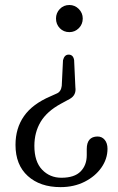

<svg xmlns="http://www.w3.org/2000/svg" viewBox="-20 -600 474 768"><path d="M281.5 -251Q286 -219 258.5 -204L223.5 -185Q167.5 -154.5 142.5 -112.5Q117.5 -70.5 117.5 -16.5Q117.5 46.5 148.5 78.8Q179.5 111 225.5 111Q277.5 111 302.2 86Q327 61 327 21V-3.5Q327 -53.5 370 -54Q388 -54 399 -40.5Q410 -27 410 -5Q410 35.5 385.5 70.5Q361 105.5 318.5 127Q276 148.5 222 148.5Q140.5 148.5 91.2 104Q42 59.5 42 -20.5Q42 -87 76 -135.5Q110 -184 181.5 -214.5L207 -226Q224 -233 227 -256.5L232 -359Q237.5 -381.5 254.5 -381.5Q273 -381.5 276.5 -359.5ZM257.5 -580Q279.5 -580 295.2 -564Q311 -548 311 -526Q311 -503 295.2 -487.2Q279.5 -471.5 257.5 -471.5Q234.5 -471.5 219.2 -487.2Q204 -503 204 -526Q204 -548 219.2 -564Q234.5 -580 257.5 -580Z"/></svg>

Font: Fraunces 72pt SuperSoft Light
Style: Regular
Weight: 300
Version: Version 1.000;[0bf87f6ff]